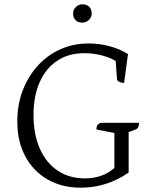

<svg xmlns="http://www.w3.org/2000/svg" viewBox="-20 -856 717 888"><path d="M354 12Q266 12 200 -26Q134 -64 97 -133Q60 -202 60 -294Q60 -372 85 -437.5Q110 -503 154.5 -552Q199 -601 259 -628Q319 -655 390 -655Q439 -655 486 -642.5Q533 -630 572 -606L554 -472Q522 -475 521 -492L515 -574Q489 -590 450 -600Q411 -610 370 -610Q297 -610 244.5 -575Q192 -540 163.5 -476Q135 -412 135 -324Q135 -235 164 -169Q193 -103 246.5 -67Q300 -31 373 -31Q454 -31 509 -79V-241L426 -257Q426 -270 430 -276.5Q434 -283 445 -288H623Q623 -263 607 -257L575 -245V-58Q474 12 354 12ZM361 -751.2Q340.5 -751.2 329.2 -763Q318 -774.7 318 -793.3Q318 -811.8 331.2 -824Q344.4 -836.2 361 -836.2Q381.5 -836.2 392.7 -824.5Q404 -812.8 404 -793.3Q404 -775.7 390.8 -763.5Q377.6 -751.2 361 -751.2Z"/></svg>

Font: Petrona Light
Style: Regular
Weight: 300
Designer: Ringo R. Seeber
Foundry: Ringo R. Seeber
Version: Version 2.001; ttfautohint (v1.8.3)